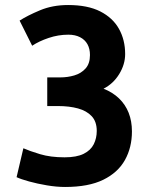

<svg xmlns="http://www.w3.org/2000/svg" viewBox="-20 -729 600 764"><path d="M239 15Q205 15 166.5 8.5Q128 2 95.5 -7Q63 -16 46 -24L73 -139Q98 -128 139.5 -115.5Q181 -103 237 -103Q285 -103 313 -117Q341 -131 353 -155Q365 -179 365 -208Q365 -245 345 -266.5Q325 -288 290.5 -297.5Q256 -307 211 -307H168V-421H220Q249 -421 276 -429Q303 -437 320.5 -456.5Q338 -476 338 -510Q338 -535 328 -553Q318 -571 298.5 -581Q279 -591 252 -591Q212 -591 173.5 -578Q135 -565 108 -547L58 -647Q89 -667 139 -688Q189 -709 251 -709Q329 -709 379 -683.5Q429 -658 453.5 -614Q478 -570 478 -514Q478 -473 454.5 -434.5Q431 -396 392 -376Q428 -362 453.5 -337.5Q479 -313 492 -280Q505 -247 505 -206Q505 -142 477 -92Q449 -42 390.5 -13.5Q332 15 239 15Z"/></svg>

Font: Ubuntu Sans Mono
Style: Bold
Weight: 700
Monospace: yes
Designer: Dalton Maag Ltd
Foundry: Dalton Maag Ltd
Version: Version 1.006